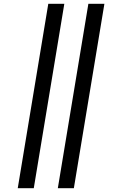

<svg xmlns="http://www.w3.org/2000/svg" viewBox="-20 -843 640 1006"><path d="M283 143 443 -823H527L367 143ZM73 143 233 -823H317L157 143Z"/></svg>

Font: Iosevka Etoile
Style: Italic
Weight: 400
Italic angle: -9°
Designer: Belleve Invis
Foundry: Belleve Invis
Version: Version 22.1.2; ttfautohint (v1.8.4)